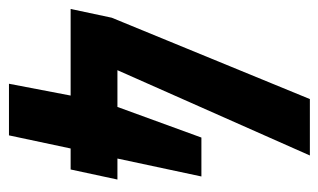

<svg xmlns="http://www.w3.org/2000/svg" viewBox="-174 -564 728 439"><g transform="rotate(90 190.5 -344.0)"><path d="M162 0 189 -141H-9L11 -235L197 -688H326L131 -248H215L285 -440H374L333 -248H381L358 -141H310L280 0Z"/></g></svg>

Font: Saira Condensed SemiBold
Style: Italic
Weight: 600
Width: 3
Italic angle: -12°
Designer: Hector Gatti with collaboration of the Omnibus-Type team
Foundry: Omnibus-Type
Version: Version 1.101